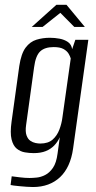

<svg xmlns="http://www.w3.org/2000/svg" viewBox="-20 -658 398 796"><path d="M116.5 117.4Q105.2 117.4 90.3 116.3Q75.3 115.2 61.2 113.9Q47.1 112.6 37 111.3Q26.9 110 23.9 109L28.5 72.9Q40.7 74.4 62.6 77.2Q84.6 79.9 102.6 79.9Q114.6 79.9 131.9 78.2Q149.3 76.6 167.2 67.5Q185.2 58.5 199.5 37.8Q213.7 17.1 218.6 -21L227.9 -89Q219.3 -69.9 204.8 -54.8Q190.2 -39.8 169.6 -31.5Q148.9 -23.2 119.8 -23.2Q102 -23.2 83.2 -26.4Q64.3 -29.6 49.4 -41.7Q34.5 -53.8 27.9 -80.4Q21.4 -107 28 -154L59.9 -383.9Q67.7 -435.7 86.2 -460.5Q104.8 -485.3 131.2 -493.4Q157.5 -501.4 186.6 -501.4Q207.6 -501.4 227.2 -497.6Q246.8 -493.9 261.3 -484.1Q275.9 -474.3 279.2 -454.3L292.3 -492.9H346.2L283 -42Q277.6 -3.3 264 26.5Q250.4 56.3 229.1 76.4Q207.8 96.5 179.5 107Q151.2 117.4 116.5 117.4ZM146.8 -62.9Q179.6 -62.9 198.2 -79.3Q216.8 -95.7 226.3 -121.2Q235.9 -146.7 239 -172.7L273.3 -415.7Q270.6 -425.2 264 -436.1Q257.3 -446.9 243.1 -454.9Q228.8 -462.8 202.5 -462.8Q165.6 -462.8 146.6 -444.9Q127.6 -427 121.4 -379.4L88.2 -139.5Q84.4 -112.7 89.9 -97.1Q95.4 -81.4 105.8 -74.4Q116.2 -67.3 127.3 -65.1Q138.5 -62.9 146.8 -62.9ZM111.7 -546.4 213.9 -638.2H255.6L331.7 -546.4H288L230.1 -604.8L156.7 -546.4Z"/></svg>

Font: Alumni Sans Thin
Style: Italic
Weight: 100
Italic angle: -8°
Designer: Robert E. Leuschke
Foundry: Robert E. Leuschke
Version: Version 1.016